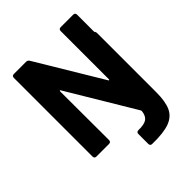

<svg xmlns="http://www.w3.org/2000/svg" viewBox="-243 -834 1151 1151"><g transform="rotate(-45 332.5 -258.5)"><path d="M601 -533Q604 -529 604 -518V-20Q604 60 583.5 104Q563 148 512.5 166.5Q462 185 368 183Q351 183 351 166V82Q351 66 369 66Q417 67 438 52Q459 37 463 0Q463 -4 461 -8L207 -432Q205 -436 202.5 -435Q200 -434 200 -430L201 -17Q201 0 184 0H78Q61 0 61 -17V-683Q61 -700 78 -700H181Q194 -700 201 -689L451 -273Q453 -269 455.5 -270Q458 -271 458 -275V-683Q458 -700 475 -700H580Q597 -700 597 -683V-540Q597 -537 601 -533Z"/></g></svg>

Font: Barlow
Style: Bold
Weight: 700
Designer: Jeremy Tribby
Foundry: Jeremy Tribby
Version: Version 1.101 August 23, 2024